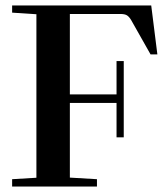

<svg xmlns="http://www.w3.org/2000/svg" viewBox="-20 -683 608 703"><path d="M24.4 0V-26.9L113.3 -32.2V-630.9L24.4 -636.7V-663.1H533.7L556.2 -483.9H531.2L460 -609.9Q452.6 -622.1 444.6 -627Q436.5 -631.8 421.4 -631.8H235.8V-337.4H406.7V-459.5H433.1V-180.2H406.7V-306.2H235.8V-32.7L335 -26.9V0Z"/></svg>

Font: Elstob 18pt SemiBold
Style: Regular
Weight: 600
Designer: Peter S. Baker
Version: Version 1.015